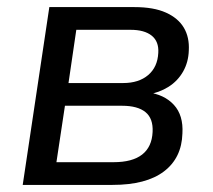

<svg xmlns="http://www.w3.org/2000/svg" viewBox="-20 -521 600 541"><path d="M44 0 119 -501H359Q413 -501 447.5 -485.5Q482 -470 498 -443Q514 -416 512 -379Q511 -346 496 -319.5Q481 -293 455 -276.5Q429 -260 394 -254L395 -261Q443 -255 470 -225.5Q497 -196 494 -145Q492 -76 442 -38Q392 0 297 0ZM139 -64H300Q353 -64 380.5 -85.5Q408 -107 410 -149Q412 -187 390 -205Q368 -223 324 -223H163ZM173 -287H327Q371 -287 397.5 -309.5Q424 -332 426 -372Q428 -404 407.5 -420.5Q387 -437 348 -437H195Z"/></svg>

Font: Nunitoga
Style: Medium Italic
Weight: 500
Italic angle: -9°
Designer: Vernon Adams
Foundry: Vernon Adams
Version: Version 1.0